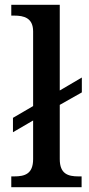

<svg xmlns="http://www.w3.org/2000/svg" viewBox="-20 -780 372 800"><path d="M27 0H320V-45H307C264 -45 229 -55 229 -117V-343L321 -395V-457L229 -403V-760H27V-715H39C79 -715 118 -706 118 -649V-338L34 -289V-229L118 -278V-117C118 -55 83 -45 39 -45H27Z"/></svg>

Font: Noto Serif Georgian Medium
Style: Regular
Weight: 500
Designer: Monotype Design Team, Akaki Razmadze
Foundry: Google LLC
Version: Version 2.003